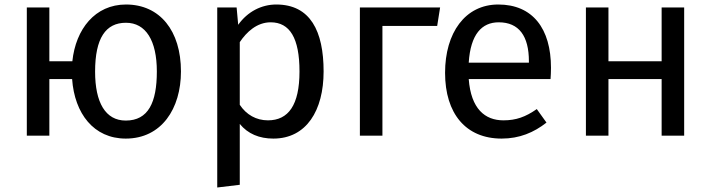

<svg xmlns="http://www.w3.org/2000/svg" viewBox="-20 -602 3155 852"><path d="M539 -582C402 -582 316 -473 301 -330H199V-569H99V0H199V-251H300C311 -98 396 13 538 13C697 13 783 -120 783 -285C783 -465 690 -582 539 -582ZM538 -67C448 -67 402 -147 402 -284C402 -433 449 -501 539 -501C627 -501 676 -422 676 -285C676 -147 638 -67 538 -67Z M1206 -582C1141 -582 1079 -551 1037 -492L1030 -569H944V230L1044 218V-52C1080 -8 1131 13 1193 13C1340 13 1416 -112 1416 -285C1416 -464 1357 -582 1206 -582ZM1169 -68C1117 -68 1073 -93 1044 -137V-415C1074 -460 1120 -503 1181 -503C1266 -503 1309 -433 1309 -285C1309 -136 1260 -68 1169 -68Z M1677 0V-487H1920L1933 -569H1577V0Z M2425 -301C2425 -475 2344 -582 2191 -582C2044 -582 1955 -456 1955 -279C1955 -98 2047 13 2206 13C2285 13 2349 -14 2405 -58L2362 -118C2312 -83 2270 -68 2214 -68C2132 -68 2070 -119 2060 -251H2423C2424 -264 2425 -282 2425 -301ZM2327 -324H2060C2068 -450 2118 -503 2193 -503C2283 -503 2327 -442 2327 -330Z M2916 0H3016V-569H2916V-330H2680V-569H2580V0H2680V-251H2916Z"/></svg>

Font: Glow Sans SC Normal Medium
Style: Regular
Weight: 600
Designer: Ryoko NISHIZUKA (kana, bopomofo & ideographs); Paul D. Hunt (Latin, Greek & Cyrillic); Sandoll Communications, Soo-young
Version: Version 0.93